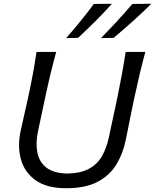

<svg xmlns="http://www.w3.org/2000/svg" viewBox="-20 -989 824 1020"><path d="M331.5 11Q229 11 169.8 -31Q110.5 -73 91.2 -142.5Q72 -212 90 -295Q95.5 -323 107 -371Q118.5 -419 130 -473.5Q144.5 -541 154.8 -597Q165 -653 174 -713H278.5Q262 -653 248.5 -597Q235 -541 220.5 -473L182 -292Q168.5 -229 178.5 -178.5Q188.5 -128 227 -98.2Q265.5 -68.5 337.5 -67Q409 -68.5 453 -92.5Q497 -116.5 521.5 -159.2Q546 -202 558 -258L604 -473Q618 -541 628.2 -597.5Q638.5 -654 647.5 -713H752Q736 -654 722.5 -597.5Q709 -541 694.5 -473Q684.5 -427.5 675.5 -382.5Q666.5 -337.5 659.2 -300.2Q652 -263 647 -241Q632 -169.5 596.5 -112.5Q561 -55.5 496.8 -22.2Q432.5 11 331.5 11ZM516.5 -786.5Q560.5 -831.5 602.2 -876.8Q644 -922 683 -968L784 -969Q737.5 -922.5 687 -877.5Q636.5 -832.5 584 -788ZM331.5 -786.5Q371 -831.5 407.8 -876.8Q444.5 -922 478.5 -968L574.5 -969Q533 -922.5 487.8 -877.5Q442.5 -832.5 395 -788Z"/></svg>

Font: Commissioner Flair
Style: Italic
Weight: 400
Italic angle: -12°
Designer: Kostas Bartsokas
Foundry: Kostas Bartsokas
Version: Version 1.000; ttfautohint (v1.8.3)